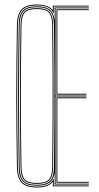

<svg xmlns="http://www.w3.org/2000/svg" viewBox="-20 -825 438 850"><path d="M143 5Q95.8 5 75.8 -16Q55.8 -37 55 -85Q53.5 -169.5 52.8 -246.9Q52 -324.2 52 -399.5Q52 -474.8 52.8 -552.2Q53.5 -629.8 55 -714Q55.8 -762.8 75.8 -783.9Q95.8 -805 143 -805Q168.2 -805 185.4 -799.1Q202.5 -793.2 213 -780.5H214V-792.8V-800H373V-796H218V-780.8V-766.5H217Q208.2 -784.8 190.4 -792.9Q172.5 -801 143 -801Q98 -801 78.9 -781.2Q59.8 -761.5 59 -714Q57.5 -626.2 56.8 -548.4Q56 -470.5 56 -396.2Q56 -322 56.8 -245.8Q57.5 -169.5 59 -85Q59.8 -38.2 79 -18.6Q98.2 1 143 1Q172.5 1 190.4 -7.1Q208.2 -15.2 217 -33.2H218V-20V-4H373V0H214V-10.2V-19.5H213Q203 -7.2 186.2 -1.1Q169.5 5 143 5ZM143 -3Q99.2 -3 81.5 -21.6Q63.8 -40.2 63 -85Q61.5 -172.2 60.8 -250Q60 -327.8 60 -402.2Q60 -476.8 60.8 -553.2Q61.5 -629.8 63 -714Q63.8 -760 81.5 -778.5Q99.2 -797 143 -797Q180.2 -797 198.5 -783.5Q216.8 -770 221 -738.2H222V-765.8V-792H373V-788H226V-402H363V-398H226V-12H373V-8H222V-33.5V-56H221Q216 -28 197.8 -15.5Q179.5 -3 143 -3ZM143 -7Q184.8 -7 201.6 -24.2Q218.5 -41.5 219 -85Q220.5 -197.5 221 -298.5Q221.5 -399.5 221 -500.5Q220.5 -601.5 219 -714Q218.5 -758 201.9 -775.5Q185.2 -793 143 -793Q101.2 -793 84.5 -775.6Q67.8 -758.2 67 -713.8Q65.5 -626 64.8 -548.1Q64 -470.2 64 -396.1Q64 -322 64.8 -245.8Q65.5 -169.5 67 -85.2Q67.8 -41.5 84.5 -24.2Q101.2 -7 143 -7ZM143 -11Q102.2 -11 87 -27.5Q71.8 -44 71 -85.2Q69 -201.5 68.4 -302.1Q67.8 -402.8 68.4 -502Q69 -601.2 71 -713.8Q71.8 -755.8 87 -772.4Q102.2 -789 143 -789Q183.2 -789 198.9 -772.6Q214.5 -756.2 215 -714Q216.5 -601.5 217 -500.5Q217.5 -399.5 217 -298.6Q216.5 -197.8 215 -85Q214.5 -43.5 198.9 -27.2Q183.2 -11 143 -11ZM143 -15Q181.8 -15 196.1 -30.1Q210.5 -45.2 211 -85Q212.5 -197.5 213 -298.4Q213.5 -399.2 213 -500.2Q212.5 -601.2 211 -714Q210.5 -754.5 196.1 -769.8Q181.8 -785 143 -785Q103.8 -785 89.8 -769.4Q75.8 -753.8 75 -713.8Q73 -597.2 72.4 -496.6Q71.8 -396 72.4 -296.9Q73 -197.8 75 -85.2Q75.8 -46 89.8 -30.5Q103.8 -15 143 -15ZM230 -16V-394H363V-390H234V-20H373V-16ZM230 -406V-784H373V-780H234V-410H363V-406Z"/></svg>

Font: Big Shoulders Inline Display Thin Thin
Style: Regular
Weight: 250
Version: Version 2.002